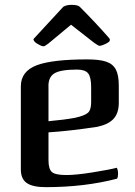

<svg xmlns="http://www.w3.org/2000/svg" viewBox="-20 -759 556 792"><path d="M254 -37Q209 -37 194.5 -49Q180 -61 180 -99V-213Q271 -219 382 -236Q428 -246 449 -269.5Q470 -293 470 -335V-406Q470 -449 458 -472Q446 -495 418.5 -504.5Q391 -514 340 -514Q196 -514 132 -490Q66 -465 66 -403V-60Q66 -21 90.5 -4Q115 13 169 13Q329 13 463 -22Q467 -29 467 -42Q467 -57 462 -67Q431 -59 362.5 -48Q294 -37 254 -37ZM298 -472Q331 -472 343.5 -456.5Q356 -441 356 -399V-338Q356 -306 343 -294Q330 -282 289 -273Q247 -265 180 -259V-399Q178 -439 203 -455.5Q228 -472 298 -472ZM241 -731 120 -600Q118 -598 118 -597Q118 -594 121 -589.5Q124 -585 130 -581Q151 -568 159 -568Q165 -568 179 -579L273 -657L369 -582Q386 -570 391 -570Q395 -570 404 -573Q420 -579 429 -586Q432 -588 433 -593Q434 -598 430 -602Q375 -665 309 -731Q301 -739 275 -739Q254 -739 241 -731Z"/></svg>

Font: Federant
Style: Regular
Weight: 400
Designer: Olexa M. Volochay, Alexei Vanyashin, Otto Ludwig Naegele
Foundry: Cyreal (www.cyreal.org)
Version: Version 1.011; ttfautohint (v1.4.1)